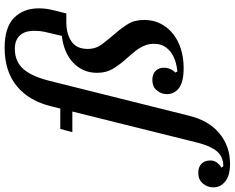

<svg xmlns="http://www.w3.org/2000/svg" viewBox="-285 -688 1012 828"><g transform="rotate(-90 221.0 -274.0)"><path d="M-71 212Q-122 212 -147.5 191.5Q-173 171 -173 140Q-173 114 -156 94.5Q-139 75 -111 75Q-85 75 -71 89Q-57 103 -57 127Q-57 156 -88 175L-82 183Q-41 183 -18 156Q5 129 19 75L154 -468H65L79 -520H167L176 -557Q199 -654 263 -707Q327 -760 429 -760Q517 -760 558 -719.5Q599 -679 599 -613Q599 -596 597 -580.5Q595 -565 590 -546L577 -494H540Q489 -494 456.5 -472Q424 -450 424 -402Q424 -367 444 -340.5Q464 -314 493 -280Q514 -256 531.5 -228Q549 -200 549 -158Q549 -118 532.5 -86.5Q516 -55 488 -33Q460 -11 422.5 0.5Q385 12 342 12Q282 12 255.5 -8Q229 -28 229 -60Q229 -84 245 -103.5Q261 -123 290 -123Q314 -123 328.5 -109.5Q343 -96 343 -73Q343 -60 337.5 -46.5Q332 -33 322 -24L327 -15Q349 -17 370 -23.5Q391 -30 408 -42Q425 -54 435.5 -72Q446 -90 446 -116Q446 -135 440.5 -151Q435 -167 425.5 -181.5Q416 -196 403 -211Q390 -226 375 -243Q353 -268 337 -295.5Q321 -323 321 -362Q321 -395 333.5 -421.5Q346 -448 368 -467.5Q390 -487 419 -498.5Q448 -510 480 -513L494 -572Q499 -591 500.5 -605Q502 -619 502 -633Q502 -674 481.5 -695Q461 -716 425 -716Q370 -716 338 -680Q306 -644 287 -569L136 35Q115 121 59.5 166.5Q4 212 -71 212Z"/></g></svg>

Font: IBM Plex Serif Medium
Style: Italic
Weight: 500
Italic angle: -14°
Designer: Mike Abbink, Paul van der Laan, Pieter van Rosmalen
Foundry: Bold Monday
Version: Version 2.5